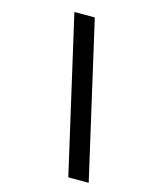

<svg xmlns="http://www.w3.org/2000/svg" viewBox="-132 -787 864 1082"><g transform="rotate(15 300.0 -245.5)"><path d="M373 209 165 -700H284L492 209Z"/></g></svg>

Font: Red Hat Mono SemiBold
Style: Italic
Weight: 600
Italic angle: -12°
Monospace: yes
Designer: Pentagram, MCKL
Foundry: MCKL
Version: Version 1.030